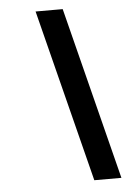

<svg xmlns="http://www.w3.org/2000/svg" viewBox="-51 -738 513 776"><g transform="rotate(-5 205.0 -350.0)"><path d="M300 0 123 -700H233L410 0Z"/></g></svg>

Font: Cuprum SemiBold
Style: Italic
Weight: 600
Italic angle: -10°
Version: Version 3.000